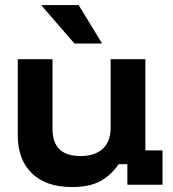

<svg xmlns="http://www.w3.org/2000/svg" viewBox="-20 -736 690 765"><path d="M266.7 9.2Q162.5 9.2 106.7 -45.8Q50.8 -100.8 50.8 -195.8V-500H189.2V-222.5Q189.2 -168.3 217.1 -141.2Q245 -114.2 300.8 -114.2Q358.3 -114.2 389.6 -143.3Q420.8 -172.5 420.8 -226.7V-500H559.2V-136.7H627.5V0H487.5V-81.7H452.5Q422.5 -37.5 379.6 -14.2Q336.7 9.2 266.7 9.2ZM276.7 -562.5 146.7 -712.5V-715.8H293.3L385 -565.8V-562.5Z"/></svg>

Font: Funnel Display
Style: Bold
Weight: 700
Designer: NORD ID, Kristian Moeller
Foundry: Dicotype
Version: Version 1.000